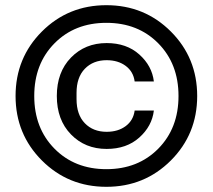

<svg xmlns="http://www.w3.org/2000/svg" viewBox="-20 -710 820 740"><path d="M638.5 -91.5Q537 10 390 10Q243 10 141.5 -91.5Q40 -193 40 -340Q40 -487 141.5 -588.5Q243 -690 390 -690Q537 -690 638.5 -588.5Q740 -487 740 -340Q740 -193 638.5 -91.5ZM190 -543Q112 -464 112 -340Q112 -216 190 -137Q268 -58 390 -58Q512 -58 590 -137Q668 -216 668 -340Q668 -464 590 -543Q512 -622 390 -622Q268 -622 190 -543ZM391 -544Q468 -544 517 -500Q566 -456 573 -396H499Q494 -434 464.5 -456Q435 -478 391 -478Q339 -478 307 -445Q275 -412 275 -352V-328Q275 -268 307 -235Q339 -202 391 -202Q435 -202 464.5 -224Q494 -246 499 -284H573Q566 -224 517 -180Q468 -136 391 -136Q308 -136 253.5 -192Q199 -248 199 -340Q199 -432 253.5 -488Q308 -544 391 -544Z"/></svg>

Font: TASA Orbiter Display
Style: Regular
Weight: 400
Designer: Weizhong Zhang
Version: Version 1.000;Glyphs 3.1.2 (3151)